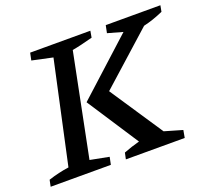

<svg xmlns="http://www.w3.org/2000/svg" viewBox="-128 -794 1032 938"><g transform="rotate(-20 387.5 -325.0)"><path d="M-16 0 -9 -34Q46 -52 98 -59L213 -589L106 -612L114 -650H427L421 -616Q387 -607 362 -601Q337 -595 314 -591L207 -58L305 -39L297 0ZM375 0 382 -33Q423 -49 465 -60L290 -328L577 -589L499 -611L507 -650H791L785 -618Q731 -594 682 -583L412 -341L595 -66L688 -39L681 0Z"/></g></svg>

Font: Piazzolla SC Medium
Style: Italic
Weight: 500
Italic angle: -11.3°
Designer: Juan Pablo del Peral
Foundry: Huerta Tipografica
Version: Version 1.330